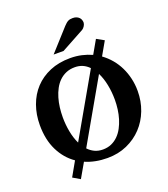

<svg xmlns="http://www.w3.org/2000/svg" viewBox="-177 -1053 1109 1265"><g transform="rotate(-20 378.0 -421.0)"><path d="M577.1 -625Q610.8 -600.6 637.5 -568.8Q664.1 -537.1 682.4 -499.5Q700.7 -461.9 710.4 -419.7Q720.2 -377.4 720.2 -332Q720.2 -260.3 696 -197Q671.9 -133.8 627.4 -86.4Q583 -39.1 521 -11.5Q459 16.1 383.8 16.1Q340.8 16.1 301.8 8.5Q262.7 1 228 -14.2L169.9 86.9L119.1 57.1L175.8 -43Q111.3 -87.4 74.2 -162.4Q37.1 -237.3 37.1 -339.8Q37.1 -413.6 60.1 -477.3Q83 -541 126.2 -587.4Q169.4 -633.8 232.2 -660.4Q294.9 -687 375 -687Q417.5 -687 455.1 -678.5Q492.7 -669.9 525.9 -654.8L579.1 -748L630.9 -719.2ZM272 -91.8Q291.5 -70.8 316.9 -58.8Q342.3 -46.9 374 -46.9Q407.2 -46.9 434.1 -58.8Q460.9 -70.8 481.4 -91.3Q502 -111.8 516.6 -139.2Q531.2 -166.5 540.8 -197.8Q550.3 -229 554.7 -262.5Q559.1 -295.9 559.1 -328.1Q559.1 -383.8 548.8 -434.3Q538.6 -484.9 519 -523.9ZM481.9 -578.1Q462.4 -598.6 437.7 -609.4Q413.1 -620.1 383.8 -620.1Q349.1 -620.1 321.8 -608.4Q294.4 -596.7 273.7 -576.4Q252.9 -556.2 238.3 -528.8Q223.6 -501.5 214.4 -470Q205.1 -438.5 200.9 -404.5Q196.8 -370.6 196.8 -336.9Q196.8 -285.6 206.1 -236.3Q215.3 -187 234.9 -146ZM539.6 -876.5Q539.6 -871.6 537.4 -865.5Q535.2 -859.4 531.7 -853.5Q528.3 -847.7 523.4 -842.5Q518.6 -837.4 513.7 -834.5L351.6 -746.1H281.7L418.5 -897.5Q427.2 -906.7 434.3 -912.8Q441.4 -918.9 448.5 -922.6Q455.6 -926.3 463.4 -927.7Q471.2 -929.2 481.4 -929.2Q497.6 -929.2 508.5 -924.3Q519.5 -919.4 526.6 -911.9Q533.7 -904.3 536.6 -894.8Q539.6 -885.3 539.6 -876.5Z"/></g></svg>

Font: Charis SIL APac
Style: Bold
Weight: 700
Foundry: SIL International
Version: Version 5.000